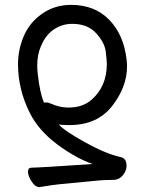

<svg xmlns="http://www.w3.org/2000/svg" viewBox="-20 -514 596 789"><path d="M142 255Q125 255 110 232Q95 209 95 192Q95 175 110 175Q138 175 361 160Q293 137 215.5 79.5Q138 22 102 -51Q54 -147 54 -251Q54 -309 77.5 -365Q101 -421 153 -457.5Q205 -494 272 -494Q369 -494 428.5 -433Q488 -372 500 -271Q502 -256 502 -241Q502 -157 441 -78.5Q380 0 265 0Q227 0 221 -3Q245 24 329 70.5Q413 117 473 131Q500 135 500 167Q500 188 485 206Q470 224 450 225L413 226Q403 226 382 228L225 243Q195 246 142 255ZM261 -72Q319 -72 355 -103Q419 -158 419 -251Q419 -266 414.5 -302.5Q410 -339 375 -377.5Q340 -416 277 -416Q236 -416 202 -393.5Q168 -371 149 -326Q133 -291 133 -244Q133 -228 135 -211Q144 -130 161 -92Q162 -93 171 -93Q179 -93 192 -87Q226 -72 261 -72Z"/></svg>

Font: LXGW WenKai Lite
Style: Bold
Weight: 700
Designer: LXGW / Fontworks Inc.
Foundry: LXGW / Fontworks Inc.
Version: Version 1.330;April 28, 2024